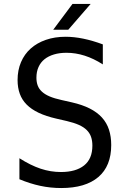

<svg xmlns="http://www.w3.org/2000/svg" viewBox="-20 -926 642 960"><path d="M342.3 -906.2H433.1L321.3 -777.3H246.1ZM286.1 14.2Q232.4 14.2 181.2 3.2Q129.9 -7.8 77.1 -29.8V-134.8Q133.3 -99.1 183.1 -82.5Q232.9 -65.9 284.7 -65.9Q359.4 -65.9 400.6 -98.9Q441.9 -131.8 441.9 -197.8Q441.9 -222.2 435.3 -241.5Q428.7 -260.7 413.8 -275.6Q398.9 -290.5 374.3 -301.5Q349.6 -312.5 314 -320.8L261.2 -333Q210 -344.7 173.3 -362.1Q136.7 -379.4 113.3 -403.1Q89.8 -426.8 78.9 -457.3Q67.9 -487.8 67.9 -525.9Q67.9 -575.2 85 -615.2Q102.1 -655.3 133.5 -683.3Q165 -711.4 209.5 -726.8Q253.9 -742.2 308.1 -742.2Q391.6 -742.2 494.1 -704.1V-604Q403.8 -662.1 312.5 -662.1Q277.8 -662.1 250 -653.8Q222.2 -645.5 202.6 -629.9Q183.1 -614.3 172.6 -590.8Q162.1 -567.4 162.1 -537.6Q162.1 -515.6 168.5 -498.5Q174.8 -481.4 189.5 -467.8Q204.1 -454.1 228.3 -443.8Q252.4 -433.6 288.1 -425.8L339.8 -414.1Q391.6 -402.3 428.7 -383.5Q465.8 -364.7 489.7 -338.4Q513.7 -312 524.9 -277.6Q536.1 -243.2 536.1 -200.7Q536.1 -95.7 471.7 -40.8Q407.2 14.2 286.1 14.2Z"/></svg>

Font: Hack
Style: Regular
Weight: 400
Monospace: yes
Designer: Christopher Simpkins
Foundry: Christopher Simpkins
Version: Version 2.019; ttfautohint (v1.4.1) -l 4 -r 80 -G 350 -x 0 -